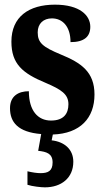

<svg xmlns="http://www.w3.org/2000/svg" viewBox="-20 -568 448 825"><path d="M173 237C243 237 295 197 295 127C295 73 256 41 202 35L207 10C325 6 386 -61 386 -162C386 -259 329 -298 241 -334C164 -366 142 -384 142 -429C142 -467 167 -489 203 -489C249 -489 283 -454 283 -387C341 -387 368 -410 368 -453C368 -501 324 -548 216 -548C104 -548 29 -496 29 -389C29 -293 77 -253 176 -212C244 -183 274 -163 274 -120C274 -80 254 -50 199 -50C143 -50 104 -92 104 -176C60 -176 23 -156 23 -103C23 -43 57 0 157 8L144 80C179 84 206 91 206 130C206 167 186 176 154 176C139 176 119 173 98 168V226C119 233 157 237 173 237Z"/></svg>

Font: Noto Serif Sinhala ExtraCondensed ExtraBold
Style: Regular
Weight: 800
Width: 2
Designer: Jelle Bosma - Monotype Design Team
Foundry: Monotype Imaging Inc.
Version: Version 2.007